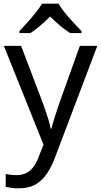

<svg xmlns="http://www.w3.org/2000/svg" viewBox="-20 -786 550 1046"><path d="M1 -536H95L211 -231Q221 -204 229.5 -179Q238 -154 245 -130.5Q252 -107 256 -85H260Q266 -110 279 -150.5Q292 -191 306 -232L415 -536H510L279 74Q260 124 234.5 161.5Q209 199 172.5 219.5Q136 240 84 240Q60 240 42 237.5Q24 235 11 232V162Q22 164 37.5 166Q53 168 70 168Q101 168 123.5 156.5Q146 145 162 123.5Q178 102 189 73L217 2ZM299 -766Q311 -744 333.5 -716.5Q356 -689 380.5 -662.5Q405 -636 424 -617V-606H362Q336 -622 308 -645.5Q280 -669 253 -696Q226 -669 199 -646Q172 -623 146 -606H86V-617Q105 -637 128.5 -663Q152 -689 174 -716.5Q196 -744 209 -766Z"/></svg>

Font: Noto Sans Telugu
Style: Regular
Weight: 400
Designer: Jelle Bosma - Monotype Design Team
Foundry: Monotype Imaging Inc.
Version: Version 2.003